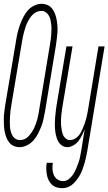

<svg xmlns="http://www.w3.org/2000/svg" viewBox="-37 -763 568 1006"><path d="M66 8Q49 8 34.5 1.5Q20 -5 10.5 -17.5Q1 -30 -4.5 -45Q-10 -60 -13 -76.5Q-16 -93 -16.5 -109.5Q-17 -126 -17 -142.5Q-17 -159 -14.5 -176Q-12 -193 -10 -210L48 -555Q51 -575 56 -595Q61 -615 68 -634Q75 -653 84.5 -672Q94 -691 107.5 -707Q121 -723 141 -733Q161 -743 181 -743Q197 -743 212 -736.5Q227 -730 236.5 -717.5Q246 -705 251.5 -690Q257 -675 260 -658.5Q263 -642 264 -625.5Q265 -609 264 -592.5Q263 -576 260.5 -559Q258 -542 256 -525L199 -180Q195 -160 191 -140Q187 -120 179.5 -101Q172 -82 162.5 -63Q153 -44 139 -28Q125 -12 105 -2Q85 8 66 8ZM68 -29Q80 -29 91.5 -34Q103 -39 112 -48.5Q121 -58 128.5 -69Q136 -80 141.5 -91.5Q147 -103 151 -114.5Q155 -126 158.5 -138Q162 -150 164 -162Q166 -174 168 -186L225 -531Q227 -544 229 -557Q231 -570 231.5 -583Q232 -596 232.5 -609Q233 -622 231.5 -634.5Q230 -647 227.5 -659Q225 -671 218.5 -682Q212 -693 202 -699.5Q192 -706 179 -706Q168 -706 156 -701Q144 -696 134.5 -686.5Q125 -677 118 -666Q111 -655 105.5 -643.5Q100 -632 96.5 -620.5Q93 -609 89.5 -597Q86 -585 83.5 -573Q81 -561 79 -549L21 -204Q19 -191 17.5 -178Q16 -165 15.5 -152Q15 -139 14.5 -126Q14 -113 15 -100.5Q16 -88 19 -76Q22 -64 28 -53Q34 -42 45 -35.5Q56 -29 68 -29ZM290 223Q274 223 259.5 218.5Q245 214 234.5 204Q224 194 217.5 180.5Q211 167 208.5 152Q206 137 205.5 121.5Q205 106 208 90H240Q237 107 238 123.5Q239 140 245 154Q251 168 264 177Q277 186 294 186Q310 186 324 175Q338 164 347 149.5Q356 135 362.5 119.5Q369 104 374.5 88.5Q380 73 383 56.5Q386 40 389 24L407 -87Q401 -71 393 -55Q385 -39 375 -25.5Q365 -12 348.5 -2Q332 8 316 8Q300 8 287 -1Q274 -10 267 -24Q260 -38 256.5 -53Q253 -68 251.5 -84Q250 -100 250.5 -116.5Q251 -133 252 -149.5Q253 -166 255.5 -182.5Q258 -199 260 -215L311 -520H343L291 -209Q289 -196 287 -183Q285 -170 284 -157Q283 -144 282.5 -131Q282 -118 283 -105.5Q284 -93 286.5 -80Q289 -67 293.5 -56Q298 -45 308 -37Q318 -29 330 -29Q342 -29 353.5 -35Q365 -41 373.5 -50.5Q382 -60 387.5 -71Q393 -82 398 -93.5Q403 -105 407 -116.5Q411 -128 414 -139.5Q417 -151 419.5 -162.5Q422 -174 424 -186L479 -520H511L420 30Q417 45 414 60Q411 75 406.5 90Q402 105 397 119.5Q392 134 385 148Q378 162 368 175.5Q358 189 346.5 200Q335 211 320 217Q305 223 290 223Z"/></svg>

Font: Iosevka Term Curly Extralight
Style: Italic
Weight: 200
Italic angle: -9°
Designer: Belleve Invis
Foundry: Belleve Invis
Version: Version 32.3.0